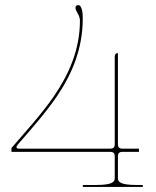

<svg xmlns="http://www.w3.org/2000/svg" viewBox="-20 -733 610 753"><path d="M305 0H540V-7.5H517.5C449 -7.5 442.5 -20.5 442.5 -35V-120C442.5 -131 447 -137.5 460.5 -137.5H525V-150H460.5C447 -150 442.5 -156 442.5 -167V-525C435 -525 430 -519.5 430 -512.5V-167C430 -156 425.5 -150 412 -150H54.5C41 -150 43 -158.5 50.5 -167C105 -229.5 159 -290.5 203 -355C263 -443.5 304.5 -542.5 304.5 -660C304.5 -677.5 304 -695.5 295 -709C293 -712 290 -713 285.5 -713C280 -713 276 -708 276 -702.5C276 -688.5 293.5 -674 293.5 -652.5C293.5 -539 251 -443 192 -356.5C145 -287.5 79 -215.5 25 -152.5V-137.5H412C425.5 -137.5 430 -131 430 -120V-35C430 -20.5 423.5 -7.5 355 -7.5H305Z"/></svg>

Font: Znikomit
Style: Regular
Weight: 100
Designer: gluk
Foundry: gluk
Version: Version 0.55